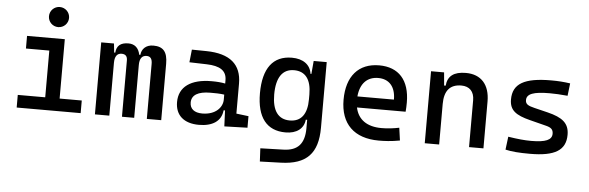

<svg xmlns="http://www.w3.org/2000/svg" viewBox="-56 -943 4215 1375"><g transform="rotate(5 2051.0 -255.0)"><path d="M78.1 0H538.1V-90.8H378.9V-517.6H107.4V-426.8H275.4V-90.8H78.1ZM323.7 -599.6C363.8 -599.6 396 -631.8 396 -671.9C396 -711.9 363.8 -744.1 323.7 -744.1C283.7 -744.1 251.5 -711.9 251.5 -671.9C251.5 -631.8 283.7 -599.6 323.7 -599.6Z M1013.7 0H1117.2V-405.3C1117.2 -491.2 1085.9 -527.3 1014.6 -527.3C960 -527.3 930.7 -493.2 927.7 -453.1H919.4C909.7 -502.9 879.4 -527.3 835.9 -527.3C779.3 -527.3 751 -502.9 747.1 -453.1H739.3L732.4 -517.6H640.6V0H744.1V-378.9C744.1 -425.8 760.7 -449.2 793.9 -449.2C821.3 -449.2 835 -434.6 835 -405.3V0H922.9V-378.9C922.9 -425.8 939.5 -449.2 973.6 -449.2C1001 -449.2 1013.7 -431.6 1013.7 -395.5Z M1571.3 4.9 1737.3 0V-83L1649.4 -93.8V-309.6C1649.4 -446.3 1567.4 -518.6 1396.5 -521L1292 -522.5L1282.2 -430.7L1406.2 -427.2C1502 -424.8 1550.8 -394 1550.8 -325.2V-301.3C1522.5 -307.1 1490.2 -309.6 1453.1 -309.6C1303.7 -309.6 1218.8 -249 1218.8 -139.6C1218.8 -44.4 1280.8 9.8 1388.7 9.8C1484.9 9.8 1548.8 -29.8 1556.2 -109.4H1566.4ZM1550.8 -221.7V-185.5C1550.8 -130.9 1502 -73.2 1405.3 -73.2C1348.6 -73.2 1316.4 -99.1 1316.4 -144.5C1316.4 -198.7 1362.8 -226.6 1451.2 -226.6C1484.9 -226.6 1517.6 -226.6 1550.8 -221.7Z M1846.7 233.4 1998 228.5C2181.6 222.7 2261.7 138.7 2261.7 -45.9V-517.6H2168L2159.7 -423.8H2153.3C2144.5 -488.8 2091.8 -527.3 2011.2 -527.3C1875.5 -527.3 1804.7 -433.6 1804.7 -253.9C1804.7 -80.6 1875.5 9.8 2011.2 9.8C2090.8 9.8 2142.1 -28.8 2148.4 -93.8H2158.2V-30.3C2157.2 76.2 2112.3 130.9 2007.8 133.8L1841.8 138.7ZM2158.2 -276.4V-241.2C2158.2 -134.3 2115.7 -78.1 2034.2 -78.1C1950.7 -78.1 1907.2 -138.2 1907.2 -253.9C1907.2 -376 1950.7 -439.5 2034.2 -439.5C2115.7 -439.5 2158.2 -383.3 2158.2 -276.4Z M2681.6 9.8C2720.7 9.8 2771.5 7.8 2833 -3.9L2820.3 -94.7C2777.3 -85.9 2736.3 -81.1 2693.4 -81.1C2589.4 -81.1 2523.9 -126.5 2505.9 -212.9H2855.5C2857.4 -233.4 2858.4 -254.9 2858.4 -279.3C2858.4 -440.4 2778.3 -527.3 2638.7 -527.3C2490.2 -527.3 2405.3 -428.7 2405.3 -259.8C2405.3 -85.9 2504.9 9.8 2681.6 9.8ZM2502 -292C2510.3 -384.3 2559.6 -436.5 2639.6 -436.5C2717.8 -436.5 2764.6 -384.8 2764.6 -292Z M3330.1 0H3433.6V-336.9C3433.6 -458 3371.1 -527.3 3261.7 -527.3C3174.8 -527.3 3130.9 -493.2 3125 -423.8H3113.8L3105.5 -517.6H3011.7V0H3115.2V-291C3115.2 -387.2 3156.2 -434.6 3237.3 -434.6C3295.9 -434.6 3330.1 -399.4 3330.1 -336.9Z M3768.6 9.8C3948.2 9.8 4025.4 -38.1 4025.4 -149.4C4025.4 -232.4 3976.6 -270.5 3868.2 -296.9L3772.5 -320.3C3728 -331.1 3707 -340.8 3707 -371.1C3707 -416 3755.9 -434.6 3872.1 -434.6C3910.2 -434.6 3948.2 -432.6 4001 -427.7L4011.7 -517.6C3965.8 -524.4 3924.8 -527.3 3875 -527.3C3681.6 -527.3 3599.6 -479.5 3599.6 -366.2C3599.6 -288.1 3646 -256.3 3748 -230.5L3867.2 -200.2C3901.4 -191.4 3918 -178.7 3918 -147.5C3918 -102.5 3873 -83 3768.6 -83C3721.7 -83 3671.9 -87.9 3603.5 -98.6L3591.8 -4.9C3637.7 5.9 3690.4 9.8 3768.6 9.8Z"/></g></svg>

Font: Cascadia Mono NF
Style: Regular
Weight: 400
Monospace: yes
Designer: Aaron Bell
Foundry: Saja Typeworks
Version: Version 2404.023